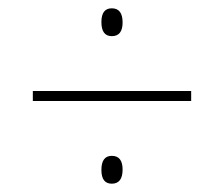

<svg xmlns="http://www.w3.org/2000/svg" viewBox="-20 -584 502 462"><path d="M275 -530Q275 -564 249 -564Q224 -564 224 -531Q224 -497 249 -497Q275 -497 275 -530ZM440 -341V-365H59V-341ZM275 -176Q275 -209 249 -209Q224 -209 224 -175Q224 -142 249 -142Q275 -142 275 -176Z"/></svg>

Font: Noto Sans Display SemiCondensed Thin
Style: Italic
Weight: 250
Width: 4
Designer: Monotype Design team
Foundry: Monotype Imaging Inc.
Version: 1.000